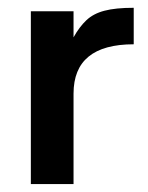

<svg xmlns="http://www.w3.org/2000/svg" viewBox="-20 -463 372 483"><path d="M57.6 0V-434.6H165V-369.1Q179.7 -395.5 197.3 -412.1Q214.8 -428.7 242.7 -436Q270.5 -443.4 316.4 -443.4V-351.6Q165 -351.6 165 -227.5V0Z"/></svg>

Font: Padauk
Style: Bold
Weight: 700
Designer: Debbi Hosken, Becca Hirsbrunner Spalinger
Foundry: SIL International
Version: Version 5.003